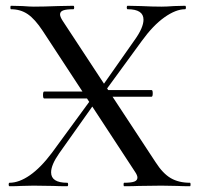

<svg xmlns="http://www.w3.org/2000/svg" viewBox="-20 -645 690 665"><path d="M509 -322Q509 -310 505 -310H316V-333H505Q509 -333 509 -322ZM129 -316Q129 -328 133 -328H316V-304H133Q129 -304 129 -316ZM410 -12Q434 -12 445 -16Q456 -20 456 -30Q456 -38 447 -51L128 -538Q101 -579 76 -596Q51 -613 18 -613Q16 -613 16 -619Q16 -625 18 -625L58 -624Q84 -622 97 -622Q131 -622 181 -624L234 -625Q237 -625 237 -619Q237 -613 234 -613Q210 -613 199 -609Q188 -605 188 -595Q188 -587 197 -573L519 -83Q544 -44 571.5 -28Q599 -12 638 -12Q640 -12 640 -6Q640 0 638 0Q611 0 595 -1L539 -2L461 -1Q442 0 410 0Q408 0 408 -6Q408 -12 410 -12ZM13 -12Q46 -12 83.5 -38Q121 -64 160 -116L302 -310L316 -299L185 -114Q157 -74 157 -48Q157 -12 213 -12Q216 -12 216 -6Q216 0 213 0Q182 0 166 -1L96 -2L52 -1Q40 0 13 0Q10 0 10 -6Q10 -12 13 -12ZM319 -325 446 -506Q477 -549 477 -577Q477 -613 422 -613Q419 -613 419 -619Q419 -625 422 -625L468 -624Q508 -622 539 -622Q557 -622 583 -624L621 -625Q624 -625 624 -619Q624 -613 621 -613Q589 -613 549.5 -585Q510 -557 471 -503L333 -314Z"/></svg>

Font: Cormorant Unicase Medium
Style: Regular
Weight: 500
Designer: Christian Thalmann (Catharsis Fonts)
Foundry: Catharsis Fonts
Version: Version 4.000